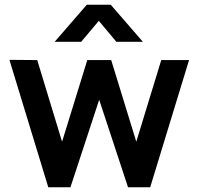

<svg xmlns="http://www.w3.org/2000/svg" viewBox="-20 -795 842 815"><path d="M185 0H279L401 -371.5L523.5 0H617.5L782.5 -540H664.5L558.5 -193.5L452 -540H350.5L243.5 -193.5L138 -540L20 -541ZM212 -617.5H324.5L399.5 -706.5L474 -617.5H586.5L450 -775H348.5Z"/></svg>

Font: Manrope
Style: Bold
Weight: 700
Designer: Mikhail Sharanda
Foundry: Mikhail Sharanda
Version: Version 4.505;FEAKit 1.0